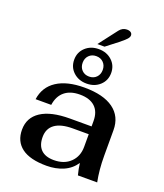

<svg xmlns="http://www.w3.org/2000/svg" viewBox="-163 -1014 966 1132"><g transform="rotate(20 320.0 -448.5)"><path d="M56 -141Q56 -217 118.5 -258Q181 -299 299 -299H435V-333Q435 -391 402 -421.5Q369 -452 307 -452Q247 -452 211.5 -422.5Q176 -393 168 -337H70Q81 -416 145 -458Q209 -500 318 -500Q437 -500 500.5 -454Q564 -408 564 -322V-162Q564 -74 579 0H458Q448 -38 444 -73Q415 -30 368 -10Q321 10 264 10Q160 10 108 -29Q56 -68 56 -141ZM435 -171V-250H335Q261 -250 223 -222.5Q185 -195 185 -142Q185 -90 212.5 -63Q240 -36 293 -36Q358 -36 396.5 -73.5Q435 -111 435 -171ZM390 -883Q409 -907 436 -907Q452 -907 461 -900.5Q470 -894 470 -882Q470 -871 457.5 -857.5Q445 -844 417 -822L346 -767H301ZM204 -634Q204 -681 237 -711.5Q270 -742 320 -742Q370 -742 403 -711.5Q436 -681 436 -634Q436 -587 403 -556.5Q370 -526 320 -526Q270 -526 237 -556.5Q204 -587 204 -634ZM383 -634Q383 -662 365.5 -680Q348 -698 320 -698Q292 -698 274.5 -680Q257 -662 257 -634Q257 -606 274.5 -588Q292 -570 320 -570Q348 -570 365.5 -588Q383 -606 383 -634Z"/></g></svg>

Font: Fahkwang SemiBold
Style: Regular
Weight: 600
Designer: Suppakit Chalermlarp | Katatrad Co.,Ltd.
Foundry: Cadson Demak Co.,Ltd.
Version: Version 1.000; ttfautohint (v1.6)